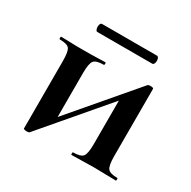

<svg xmlns="http://www.w3.org/2000/svg" viewBox="-123 -632 760 762"><g transform="rotate(30 257.5 -251.5)"><path d="M90 8Q85 8 80 6.5Q75 5 75 4V-305Q75 -349 65.5 -361.5Q56 -374 21 -374Q19 -374 19 -380Q19 -386 21 -386Q42 -386 62.5 -385Q83 -384 120 -384Q166 -384 188 -385Q210 -386 223 -386Q226 -386 226 -380Q226 -374 223 -374Q189 -374 178.5 -361.5Q168 -349 168 -305V-83L127 -55L412 -389Q415 -394 425 -394Q440 -394 440 -389V-81Q440 -38 450 -25Q460 -12 494 -12Q496 -12 496 -6Q496 0 494 0Q472 0 446.5 -1Q421 -2 394 -2Q366 -2 339 -1Q312 0 291 0Q289 0 289 -6Q289 -12 291 -12Q326 -12 336 -25Q346 -38 346 -81V-309L393 -336L103 4Q102 6 98.5 7Q95 8 90 8ZM136 -474Q130 -474 127.5 -483.5Q125 -493 127.5 -502Q130 -511 136 -511H387Q394 -511 396.5 -502Q399 -493 396.5 -483.5Q394 -474 387 -474Z"/></g></svg>

Font: Cormorant Garamond Light
Style: Regular
Weight: 300
Designer: Christian Thalmann (Catharsis Fonts)
Foundry: Catharsis Fonts
Version: Version 4.001